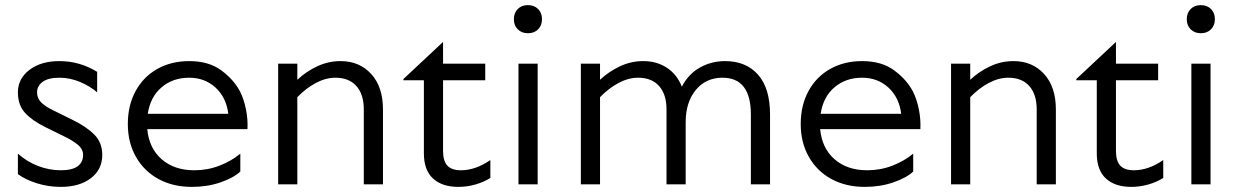

<svg xmlns="http://www.w3.org/2000/svg" viewBox="-20 -721 4844 751"><path d="M125 -360Q125 -336 141.5 -320Q158 -304 187 -290L262 -253Q316 -227 348 -195.5Q380 -164 380 -115Q380 -58 335.5 -24Q291 10 218 10Q168 10 123 -4.5Q78 -19 50 -40V-120Q86 -88 129.5 -71.5Q173 -55 218 -55Q262 -55 283.5 -70.5Q305 -86 305 -115Q305 -138 283.5 -155.5Q262 -173 232 -187L157 -224Q106 -249 78 -279.5Q50 -310 50 -360Q50 -413 95 -447.5Q140 -482 212 -482Q292 -482 360 -440V-360Q332 -384 293 -400.5Q254 -417 212 -417Q169 -417 147 -401Q125 -385 125 -360Z M720 -482Q797 -482 846 -445.5Q895 -409 919 -363Q934 -333 942 -293.5Q950 -254 948 -216H556Q563 -141 612.5 -98Q662 -55 740 -55Q792 -55 838.5 -73Q885 -91 920 -120V-50Q893 -25 842 -7.5Q791 10 730 10Q657 10 600.5 -20.5Q544 -51 512 -107Q480 -163 480 -236Q480 -309 510.5 -365Q541 -421 595.5 -451.5Q650 -482 720 -482ZM873 -276Q865 -340 823 -378.5Q781 -417 720 -417Q656 -417 612 -379.5Q568 -342 558 -276Z M1143 -472V-409Q1177 -441 1220.5 -461.5Q1264 -482 1312 -482Q1386 -482 1432 -431.5Q1478 -381 1478 -293V0H1403V-293Q1403 -352 1374 -384.5Q1345 -417 1292 -417Q1254 -417 1215.5 -396.5Q1177 -376 1143 -341V0H1068V-472Z M1713 -407V-131Q1713 -91 1730 -73Q1747 -55 1783 -55Q1840 -55 1898 -95V-25Q1873 -9 1840 0.5Q1807 10 1773 10Q1709 10 1673.5 -23Q1638 -56 1638 -121V-407H1558V-412L1713 -557V-472H1878V-407Z M2045 -701Q2020 -701 2005 -685.5Q1990 -670 1990 -646Q1990 -621 2005.5 -606Q2021 -591 2045 -591Q2070 -591 2085 -606.5Q2100 -622 2100 -646Q2100 -671 2084.5 -686Q2069 -701 2045 -701ZM2083 0H2008V-472H2083Z M2806 -417Q2741 -417 2701.5 -369Q2662 -321 2662 -243V0H2587V-293Q2587 -352 2558 -384.5Q2529 -417 2476 -417Q2438 -417 2399.5 -396.5Q2361 -376 2327 -341V0H2252V-472H2327V-409Q2361 -441 2404.5 -461.5Q2448 -482 2496 -482Q2549 -482 2588.5 -456Q2628 -430 2647 -382Q2673 -432 2718 -457Q2763 -482 2816 -482Q2898 -482 2945 -429Q2992 -376 2992 -273V0H2917V-273Q2917 -417 2806 -417Z M3352 -482Q3429 -482 3478 -445.5Q3527 -409 3551 -363Q3566 -333 3574 -293.5Q3582 -254 3580 -216H3188Q3195 -141 3244.5 -98Q3294 -55 3372 -55Q3424 -55 3470.5 -73Q3517 -91 3552 -120V-50Q3525 -25 3474 -7.5Q3423 10 3362 10Q3289 10 3232.5 -20.5Q3176 -51 3144 -107Q3112 -163 3112 -236Q3112 -309 3142.5 -365Q3173 -421 3227.5 -451.5Q3282 -482 3352 -482ZM3505 -276Q3497 -340 3455 -378.5Q3413 -417 3352 -417Q3288 -417 3244 -379.5Q3200 -342 3190 -276Z M3775 -472V-409Q3809 -441 3852.5 -461.5Q3896 -482 3944 -482Q4018 -482 4064 -431.5Q4110 -381 4110 -293V0H4035V-293Q4035 -352 4006 -384.5Q3977 -417 3924 -417Q3886 -417 3847.5 -396.5Q3809 -376 3775 -341V0H3700V-472Z M4345 -407V-131Q4345 -91 4362 -73Q4379 -55 4415 -55Q4472 -55 4530 -95V-25Q4505 -9 4472 0.5Q4439 10 4405 10Q4341 10 4305.5 -23Q4270 -56 4270 -121V-407H4190V-412L4345 -557V-472H4510V-407Z M4677 -701Q4652 -701 4637 -685.5Q4622 -670 4622 -646Q4622 -621 4637.5 -606Q4653 -591 4677 -591Q4702 -591 4717 -606.5Q4732 -622 4732 -646Q4732 -671 4716.5 -686Q4701 -701 4677 -701ZM4715 0H4640V-472H4715Z"/></svg>

Font: Madhuban Light
Style: Regular
Weight: 300
Designer: jaikishan Patel
Foundry: MagicType
Version: Version 1.000